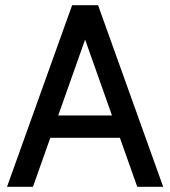

<svg xmlns="http://www.w3.org/2000/svg" viewBox="-20 -720 656 740"><path d="M458 -189H158V-275H458ZM294 -607H322L107 0H7L258 -700H358L609 0H509Z"/></svg>

Font: Cabin Resolve
Style: Regular-Resolve
Weight: 400
Designer: Pablo Impallari
Foundry: Pablo Impallari. http://www.impallari.com Igino Marini. http://www.ikern.com
Version: Version 3.001